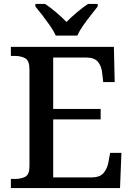

<svg xmlns="http://www.w3.org/2000/svg" viewBox="-20 -951 673 971"><path d="M35 0V-46H57Q86 -46 107.5 -57Q129 -68 129 -110V-599Q129 -644 108 -656Q87 -668 57 -668H35V-714H556L560 -536H502L497 -580Q494 -615 476 -637.5Q458 -660 417 -660H249V-400H489V-347H249V-54H445Q486 -54 505 -77.5Q524 -101 529 -134L537 -178H594L587 0ZM262 -771Q252 -794 233.5 -820.5Q215 -847 195 -873Q175 -899 159 -918V-931H208Q234 -914 264 -888.5Q294 -863 316 -840Q339 -863 369 -888.5Q399 -914 425 -931H474V-918Q459 -899 438.5 -873Q418 -847 399.5 -820.5Q381 -794 371 -771Z"/></svg>

Font: Noto Serif Tibetan Medium
Style: Regular
Weight: 500
Designer: Monotype Design Team
Foundry: Monotype Imaging Inc.
Version: Version 2.103; ttfautohint (v1.8.4.7-5d5b)